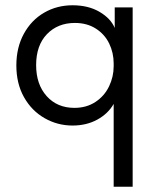

<svg xmlns="http://www.w3.org/2000/svg" viewBox="-20 -468 598 728"><path d="M415 -440H483V240H411V-74Q390 -37 349 -14.5Q308 8 255 8Q198 8 149 -20Q100 -48 71 -99.5Q42 -151 42 -220Q42 -288 70.5 -340Q99 -392 147.5 -420Q196 -448 255 -448Q315 -448 357.5 -423Q400 -398 415 -362ZM411 -217V-227Q411 -268 394 -303Q377 -338 343.5 -359.5Q310 -381 264 -381Q199 -381 158 -338.5Q117 -296 117 -221Q117 -148 157 -103.5Q197 -59 262 -59Q308 -59 342 -81.5Q376 -104 393.5 -140.5Q411 -177 411 -217Z"/></svg>

Font: Tilda Sans
Style: Regular
Weight: 400
Designer: ParaType Ltd
Foundry: ParaType Ltd
Version: Version 1.002W